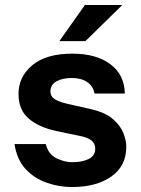

<svg xmlns="http://www.w3.org/2000/svg" viewBox="-20 -743 568 773"><path d="M270.5 10Q216.5 10 166.8 -7.8Q117 -25.5 82.2 -63.5Q47.5 -101.5 38.5 -163H164.5Q174.5 -121.5 207.2 -105.8Q240 -90 270 -90Q311.5 -90 337.5 -103.2Q363.5 -116.5 363.5 -144Q363.5 -165 348.2 -177.5Q333 -190 298 -196.5L207 -215.5Q138 -230 96.5 -264.8Q55 -299.5 54.5 -363.5Q54 -433.5 109.8 -480.2Q165.5 -527 271.5 -527Q367 -527 424 -484.8Q481 -442.5 482.5 -366.5H360.5Q355 -396.5 330.8 -412.8Q306.5 -429 269.5 -429Q232 -429 207.5 -415.5Q183 -402 183 -374.5Q183 -354 202.8 -342.2Q222.5 -330.5 265 -322L349 -303Q406.5 -289 436.5 -262Q466.5 -235 477.5 -205.2Q488.5 -175.5 488.5 -152Q488.5 -74.5 428 -32.2Q367.5 10 270.5 10ZM322 -723H472.5L324 -577.5H219Z"/></svg>

Font: Public Sans
Style: Bold
Weight: 700
Designer: The Public Sans project authors (U.S. Web Design System). Libre Franklin designed by Pablo Impallari and Rodrigo Fuenzal
Version: Version 1.008; ttfautohint (v1.8.1) -l 8 -r 50 -G 200 -x 14 